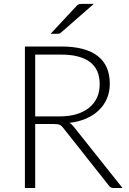

<svg xmlns="http://www.w3.org/2000/svg" viewBox="-20 -940 647 960"><path d="M104.5 0ZM156 -320V0H104.5V-707.5H285.5Q407.5 -707.5 468.2 -660.2Q529 -613 529 -521.5Q529 -481 514.8 -447.5Q500.5 -414 474.2 -388.8Q448 -363.5 410.8 -347.2Q373.5 -331 327.5 -326Q339.5 -318.5 349 -306L592.5 0H548.5Q540 0 534.2 -2.8Q528.5 -5.5 523.5 -13L296.5 -300Q292.5 -305.5 288.2 -309.5Q284 -313.5 278.8 -315.8Q273.5 -318 266.2 -319Q259 -320 248.5 -320ZM156 -358H278.5Q325.5 -358 362.8 -369.2Q400 -380.5 425.8 -401.5Q451.5 -422.5 465 -452Q478.5 -481.5 478.5 -518.5Q478.5 -594 429.2 -630.5Q380 -667 285.5 -667H156ZM449 -920.5 285 -777Q280.5 -773 276 -772Q271.5 -771 265.5 -771H233L362 -909.5Q368 -916.5 374.2 -918.5Q380.5 -920.5 392.5 -920.5Z"/></svg>

Font: Lato Light
Style: Regular
Weight: 300
Designer: Lukasz Dziedzic
Foundry: tyPoland Lukasz Dziedzic
Version: Version 2.007; 2014-02-27